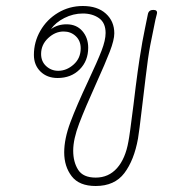

<svg xmlns="http://www.w3.org/2000/svg" viewBox="-20 -620 598 640"><path d="M503 -574 498 -554Q484 -485 481 -470Q473 -428 465.5 -362.5Q458 -297 455 -275Q443 -173 440 -158Q427 -86 394.5 -43Q362 0 299 0Q244 0 219 -32.5Q194 -65 194 -112Q194 -157 214.5 -212Q235 -267 274 -350Q305 -416 318.5 -451Q332 -486 332 -510Q332 -544 310 -559.5Q288 -575 256 -575Q224 -575 194.5 -560Q165 -545 150 -523Q172 -539 202 -539Q235 -539 254.5 -516.5Q274 -494 274 -461Q274 -417 245.5 -388.5Q217 -360 172 -360Q137 -360 115 -381.5Q93 -403 93 -437Q93 -480 114.5 -517.5Q136 -555 173.5 -577.5Q211 -600 256 -600Q305 -600 333 -574.5Q361 -549 361 -509Q361 -487 346 -448Q331 -409 302 -345Q264 -261 244 -208.5Q224 -156 224 -118Q224 -80 240.5 -54Q257 -28 299 -28Q342 -28 370 -59.5Q398 -91 408 -148Q412 -167 425 -271Q440 -398 451 -459Q452 -469 463 -524Q464 -530 473 -573Q476 -587 491 -587Q506 -587 503 -574ZM192 -515Q164 -515 140.5 -493Q117 -471 117 -440Q117 -415 134 -399.5Q151 -384 174 -384Q202 -384 225.5 -405Q249 -426 249 -459Q249 -484 232.5 -499.5Q216 -515 192 -515Z"/></svg>

Font: Mali ExtraLight
Style: Italic
Weight: 275
Italic angle: -10°
Version: Version 1.000; ttfautohint (v1.6)